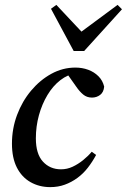

<svg xmlns="http://www.w3.org/2000/svg" viewBox="-20 -753 520 787"><path d="M186 14Q141 14 105 -6.5Q69 -27 49 -66.5Q29 -106 29 -164Q29 -226 50 -282Q71 -338 107.5 -381.5Q144 -425 190.5 -450.5Q237 -476 289 -476Q317 -476 341.5 -467Q366 -458 383.5 -440.5Q401 -423 407 -398Q405 -375 390.5 -364Q376 -353 357 -353Q336 -353 321 -365.5Q306 -378 293 -397L247 -462H306V-453H293Q258 -448 227.5 -424.5Q197 -401 174.5 -363.5Q152 -326 139.5 -280.5Q127 -235 127 -186Q127 -122 156 -90.5Q185 -59 230 -59Q255 -59 277.5 -69.5Q300 -80 320.5 -96.5Q341 -113 356 -131L374 -118Q359 -90 340 -65.5Q321 -41 297 -23.5Q273 -6 245.5 4Q218 14 186 14ZM211 -733 334 -602H285L462 -733L480 -715L325 -544H282L189 -717Z"/></svg>

Font: Source Serif 4 48pt SemiBold
Style: Italic
Weight: 600
Italic angle: -12°
Designer: Frank Grießhammer
Foundry: Adobe Systems Incorporated
Version: Version 4.004;hotconv 1.0.116;makeotfexe 2.5.65601